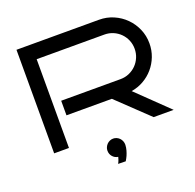

<svg xmlns="http://www.w3.org/2000/svg" viewBox="-152 -858 1240 1220"><g transform="rotate(-20 468.0 -248.5)"><path d="M892.1 0H756.8L546.9 -200.2H240.2V-298.8H642.1Q673.3 -298.8 700.7 -310.8Q728 -322.8 748.3 -343.3Q768.6 -363.8 780.3 -391.4Q792 -418.9 792 -450.2Q792 -481.4 780.3 -508.8Q768.6 -536.1 748.3 -556.4Q728 -576.7 700.7 -588.4Q673.3 -600.1 642.1 -600.1H184.1V0H84V-700.2H642.1Q693.8 -700.2 739.3 -680.4Q784.7 -660.6 818.6 -626.7Q852.5 -592.8 872.3 -547.4Q892.1 -502 892.1 -450.2Q892.1 -403.3 876 -361.6Q859.9 -319.8 831.5 -286.9Q803.2 -253.9 764.9 -232.2Q726.6 -210.4 682.1 -203.1ZM527.8 103Q526.9 123 521.7 140.9Q516.6 158.7 510.3 172.9Q502.9 189 494.1 203.1L442.9 202.1Q445.8 197.3 448.7 190.9Q451.2 185.5 453.9 177.7Q456.5 169.9 459 160.2Q437 157.2 422.4 140.4Q407.7 123.5 407.7 100.1Q407.7 88.4 412.6 77.4Q417.5 66.4 425.5 58.1Q433.6 49.8 444.6 44.9Q455.6 40 467.8 40Q480 40 491 44.9Q502 49.8 510.3 58.3Q518.6 66.9 523.2 78.4Q527.8 89.8 527.8 103Z"/></g></svg>

Font: Bruno Ace
Style: Regular
Weight: 400
Designer: Astigmatic (AOETI)
Foundry: Astigmatic (AOETI)
Version: Version 1.000